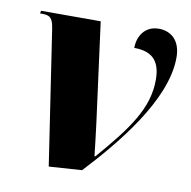

<svg xmlns="http://www.w3.org/2000/svg" viewBox="-67 -613 683 688"><g transform="rotate(10 274.5 -268.5)"><path d="M81 -475 154 9 274 1C381 -114 537 -298 537 -455C537 -518 501 -546 457 -546C407 -546 382 -506 382 -463C455 -463 478 -424 478 -363C478 -260 417 -177 312 -56H309C305 -95 300 -132 295 -174L247 -536H30L28 -526H36C66 -526 75 -517 81 -475Z"/></g></svg>

Font: Noto Serif Display SemiCondensed Black
Style: Italic
Weight: 900
Width: 4
Italic angle: -12°
Designer: Monotype Design Team
Foundry: Monotype Imaging Inc.
Version: Version 2.009